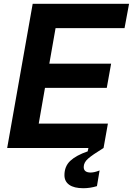

<svg xmlns="http://www.w3.org/2000/svg" viewBox="-20 -783 703 1016"><path d="M528 0H18L153 -763H663L639 -634H274L241 -446H568L545 -318H218L185 -129H551ZM321 144Q321 97 352 68Q383 39 444 18L448 0H528Q468 37 445.5 57Q423 77 423 101Q423 130 460 130Q479 130 507 119L493 202Q457 213 421 213Q372 213 346.5 195Q321 177 321 144Z"/></svg>

Font: Open Sauce One
Style: Bold Italic
Weight: 700
Italic angle: -10°
Designer: Alfredo Marco Pradil
Foundry: Creative Sauce Fz LLC
Version: Version 1.477